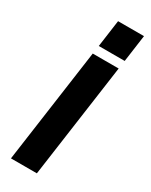

<svg xmlns="http://www.w3.org/2000/svg" viewBox="-191 -761 629 802"><g transform="rotate(30 123.5 -360.0)"><path d="M104 -590 122 -720H247L229 -590ZM21 0 98 -550H223L146 0Z"/></g></svg>

Font: Mohave
Style: Bold Italic
Weight: 700
Italic angle: -8°
Designer: Gumpita Rahayu
Foundry: Tokotype
Version: Version 2.003; ttfautohint (v1.8.3)